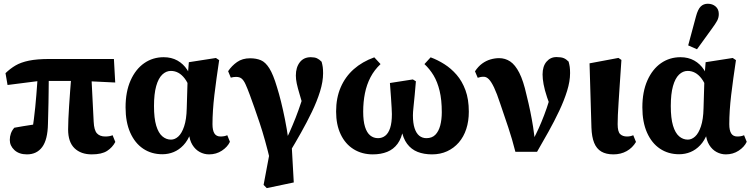

<svg xmlns="http://www.w3.org/2000/svg" viewBox="-20 -801 3972 1015"><path d="M122.6 15.1Q80.7 15.1 56.3 -7.6Q31.8 -30.3 31.8 -61.1Q31.8 -79.8 37.7 -95.9Q43.5 -112.1 55.7 -125.8Q74.8 -129.8 102.8 -134Q130.8 -138.3 159.1 -142.8Q187.4 -147.3 207.7 -149.4L150.7 -111.5Q155 -139.8 159.1 -170.9Q163.1 -202 166.3 -234.3Q169.5 -266.5 172.1 -298.8Q174.7 -331.1 176.9 -362.3Q179.1 -393.5 180.8 -421.9H238.2Q238.2 -397.1 237.7 -370.3Q237.2 -343.5 237.1 -314.8Q236.9 -286.2 236.3 -257.6Q235.7 -229.1 234.9 -200.7Q234.1 -172.3 233.5 -145.9Q232 -62.8 203.2 -23.8Q174.4 15.1 122.6 15.1ZM19.9 -351.7 9.1 -414.2Q34.1 -438.5 62.1 -454.9Q90.2 -471.4 132.7 -480.3Q175.3 -489.2 242.9 -489.2H582.2L589.1 -364.8L412.5 -373.3H189.4ZM465.2 15.1Q407.5 15.1 373.8 -17.5Q340.1 -50.1 340.1 -116.4Q340.1 -141.9 341.5 -172Q342.8 -202.1 345.2 -239.2Q347.5 -276.3 350.9 -321.4Q354.3 -366.4 358.8 -421.9H461.9L475.2 -157.7Q477.2 -112.7 492.5 -96Q507.9 -79.4 536.9 -79.4Q548.3 -79.4 558.2 -81.2Q568 -82.9 575.2 -86.2L589.6 -50.6Q574.4 -21.5 546.1 -3.2Q517.8 15.1 465.2 15.1Z M838 14.4Q780.8 14.4 737 -14.9Q693.3 -44.1 668.5 -99.8Q643.8 -155.5 643.8 -233.4Q643.8 -316.2 670.4 -375.9Q697 -435.5 742.4 -467.1Q787.8 -498.6 845.4 -498.6Q886.4 -498.6 917.9 -481Q949.3 -463.4 969.7 -432.1Q990.1 -400.8 996.3 -359.1H1003.6L984.4 -332.4Q972.3 -365.1 956.7 -385.7Q941 -406.3 922.7 -416.2Q904.5 -426.1 883.2 -426.1Q858.2 -426.1 837.7 -406.6Q817.3 -387.1 805.7 -345.9Q794.1 -304.6 794.1 -240.5Q794.1 -175.9 805.8 -136.9Q817.6 -97.9 838.1 -80.4Q858.6 -62.9 883.9 -62.9Q904.7 -62.9 922.9 -79.6Q941.1 -96.2 953.5 -133.1Q965.9 -169.9 967.2 -228.4L972.1 -394.1L978.3 -472.2L1121.5 -494.5L1138.6 -483.1Q1131.3 -434 1124.8 -387.6Q1118.3 -341.3 1113.3 -298.7Q1108.3 -256.1 1105.8 -217.4Q1103.3 -178.7 1103.3 -144.7Q1103.3 -111.8 1113.5 -95.6Q1123.6 -79.4 1145.9 -79.4Q1156.6 -79.4 1165.5 -81.2Q1174.4 -82.9 1181.5 -86.2L1195.5 -51.3Q1182.8 -24.1 1153 -4.5Q1123.2 15.1 1085.2 15.1Q1059.2 15.1 1036 2.6Q1012.8 -9.9 997.3 -34.9Q981.8 -60 978.8 -96.4L987.2 -96.1Q972.7 -57.5 949.5 -33.2Q926.4 -8.8 898.1 2.8Q869.9 14.4 838 14.4Z M1373.5 176.5 1412.7 -32.1 1410.2 55.4Q1381.3 -65.8 1352.4 -151.8Q1323.4 -237.9 1300.9 -298.6Q1287.6 -334.7 1278 -355.5Q1268.5 -376.3 1257.5 -385.4Q1246.6 -394.5 1227.9 -394.5Q1220.9 -394.5 1214.3 -393.5Q1207.7 -392.5 1200.1 -390.5L1186 -424.7Q1205.1 -453.3 1233.3 -473.1Q1261.5 -492.9 1302 -492.9Q1334.7 -492.9 1359.1 -482.6Q1383.5 -472.4 1403.9 -439.8Q1424.4 -407.3 1444.1 -340.9Q1455.1 -306.1 1465.7 -263.2Q1476.3 -220.4 1486.4 -170.2Q1496.5 -120 1504.4 -63.6L1520.9 -52.9L1533 163.5L1390.3 193.5ZM1510 5.7 1478.1 -35.8Q1495 -67 1511 -102.7Q1527 -138.5 1542.7 -178.2Q1558.3 -218 1572.5 -261.3Q1586.6 -304.7 1598.8 -352L1596.2 -192Q1576.7 -259.7 1565.1 -298.4Q1553.4 -337.1 1548.7 -359.9Q1544 -382.8 1544 -401.6Q1544 -444.8 1564.8 -471.7Q1585.5 -498.6 1622.9 -498.6Q1642.9 -498.6 1655.4 -493Q1667.8 -487.4 1680.2 -474.6Q1684.3 -459.5 1686.2 -446.5Q1688 -433.4 1688 -413.6Q1688 -369.8 1671.9 -317.6Q1655.7 -265.5 1629.1 -210.2Q1602.4 -154.8 1571.5 -99.9Q1540.6 -44.9 1510 5.7Z M1950.8 15.1Q1893.5 15.1 1849.5 -12.2Q1805.5 -39.5 1781.2 -90.5Q1756.8 -141.5 1756.8 -211.5Q1756.8 -283.1 1781 -339.2Q1805.1 -395.2 1850 -435.1Q1895 -474.9 1958.7 -497.9L1991.7 -462.2Q1958.8 -431.2 1938.6 -392.5Q1918.4 -353.7 1909.2 -308Q1900 -262.4 1900 -210.5Q1900 -161.2 1909.7 -130.3Q1919.3 -99.4 1937.1 -85Q1954.8 -70.6 1978.5 -70.6Q2000.2 -70.6 2016.7 -83.5Q2033.2 -96.3 2042.5 -124.5Q2051.7 -152.7 2051.7 -198Q2051.7 -208.9 2050.4 -230.1Q2049 -251.3 2047 -284.6Q2045 -317.8 2041.3 -362.2L2162.5 -381.1L2178.6 -371.2Q2175.9 -334.3 2172.3 -298.8Q2168.8 -263.2 2165.9 -235.2Q2162.9 -207.1 2162.9 -191.7Q2162.9 -150.1 2171.7 -123.3Q2180.4 -96.5 2196.4 -83.5Q2212.5 -70.6 2234.3 -70.6Q2263.7 -70.6 2281.4 -88.5Q2299 -106.5 2307.3 -137.7Q2315.5 -169 2315.5 -208.1Q2315.5 -273.3 2304 -320.7Q2292.6 -368.1 2272.2 -402.2Q2251.7 -436.2 2223.8 -462.2L2256.5 -497.9Q2293.1 -484.5 2328.9 -461.9Q2364.6 -439.4 2393.9 -405.6Q2423.2 -371.8 2440.8 -323.8Q2458.4 -275.9 2458.4 -210.5Q2458.4 -160.4 2444.9 -119.1Q2431.4 -77.8 2405.6 -47.9Q2379.7 -18 2343.8 -1.4Q2307.9 15.1 2263.8 15.1Q2221.2 15.1 2187.7 2Q2154.2 -11.2 2132.1 -40.8Q2110.1 -70.3 2101.7 -118.3H2111.5Q2103.4 -70.4 2081.8 -41Q2060.2 -11.6 2027 1.7Q1993.8 15.1 1950.8 15.1Z M2704.6 1.5Q2687.6 -65.6 2667 -127.3Q2646.5 -189.1 2624.5 -252.8Q2606.7 -307.2 2592 -338.1Q2577.2 -369 2564.3 -382.1Q2551.4 -395.2 2537.5 -395.2Q2527.5 -395.2 2520.4 -393.8Q2513.2 -392.5 2505.5 -389.8L2491 -424Q2508 -449.8 2528.8 -464.9Q2549.7 -480.1 2572.8 -486.8Q2596 -493.6 2618.5 -493.6Q2650.7 -493.6 2677.1 -476.1Q2703.5 -458.5 2725.2 -416.2Q2746.8 -373.9 2763.2 -299.9Q2774.8 -253.7 2783.3 -212.2Q2791.8 -170.6 2798.2 -130.1Q2804.6 -89.7 2808.4 -44.8H2788.2L2796.3 -59.2Q2812.6 -88.9 2827.7 -122.3Q2842.7 -155.7 2856.6 -192.2Q2870.6 -228.6 2882.7 -268.4Q2894.7 -308.1 2904.8 -350.5L2907.5 -194Q2885.2 -246.8 2872.2 -286.2Q2859.1 -325.6 2853.7 -355.2Q2848.3 -384.8 2848.3 -407.3Q2848.3 -450.5 2869.1 -474.9Q2889.8 -499.3 2921.6 -499.3Q2946.5 -499.3 2960 -493.7Q2973.5 -488.1 2985.9 -475.3Q2990 -460.2 2991.9 -447.2Q2993.7 -434.1 2993.7 -414.3Q2993.7 -371.2 2977.9 -320.3Q2962.1 -269.4 2936.2 -214.7Q2910.3 -159.9 2879.7 -105Q2849.2 -50.1 2819.1 1.5Z M3222.8 15.1Q3184 15.1 3158.9 0.3Q3133.7 -14.6 3121 -45.8Q3108.3 -77 3106.6 -126.4L3096.6 -466.2L3249.4 -494.8L3265.1 -484.1Q3259.8 -405.5 3256.1 -350.6Q3252.5 -295.7 3250 -257.7Q3247.5 -219.7 3246.3 -192.8Q3245.2 -166 3245.2 -144.5Q3245.2 -105 3258.4 -92.2Q3271.6 -79.4 3294.6 -79.4Q3304.2 -79.4 3312.4 -81.2Q3320.5 -82.9 3327.7 -86.2L3342.1 -50.6Q3323.7 -19.4 3292.8 -2.1Q3261.9 15.1 3222.8 15.1Z M3570 14.4Q3512.8 14.4 3469 -14.9Q3425.3 -44.1 3400.5 -99.8Q3375.8 -155.5 3375.8 -233.4Q3375.8 -316.2 3402.4 -375.9Q3429 -435.5 3474.4 -467.1Q3519.8 -498.6 3577.4 -498.6Q3618.4 -498.6 3649.9 -481Q3681.3 -463.4 3701.7 -432.1Q3722.1 -400.8 3728.3 -359.1H3735.6L3716.4 -332.4Q3704.3 -365.1 3688.7 -385.7Q3673 -406.3 3654.7 -416.2Q3636.5 -426.1 3615.2 -426.1Q3590.2 -426.1 3569.7 -406.6Q3549.3 -387.1 3537.7 -345.9Q3526.1 -304.6 3526.1 -240.5Q3526.1 -175.9 3537.8 -136.9Q3549.6 -97.9 3570.1 -80.4Q3590.6 -62.9 3615.9 -62.9Q3636.7 -62.9 3654.9 -79.6Q3673.1 -96.2 3685.5 -133.1Q3697.9 -169.9 3699.2 -228.4L3704.1 -394.1L3710.3 -472.2L3853.5 -494.5L3870.6 -483.1Q3863.3 -434 3856.8 -387.6Q3850.3 -341.3 3845.3 -298.7Q3840.3 -256.1 3837.8 -217.4Q3835.3 -178.7 3835.3 -144.7Q3835.3 -111.8 3845.5 -95.6Q3855.6 -79.4 3877.9 -79.4Q3888.6 -79.4 3897.5 -81.2Q3906.4 -82.9 3913.5 -86.2L3927.5 -51.3Q3914.8 -24.1 3885 -4.5Q3855.2 15.1 3817.2 15.1Q3791.2 15.1 3768 2.6Q3744.8 -9.9 3729.3 -34.9Q3713.8 -60 3710.8 -96.4L3719.2 -96.1Q3704.7 -57.5 3681.5 -33.2Q3658.4 -8.8 3630.1 2.8Q3601.9 14.4 3570 14.4ZM3618.1 -561 3659.2 -714Q3669.3 -751.8 3684.2 -766.5Q3699 -781.2 3721.9 -781.2Q3746.3 -781.2 3763.1 -766.8Q3779.9 -752.4 3779.9 -726.9Q3779.9 -707.5 3771 -691.1Q3762.1 -674.8 3744.4 -650.8L3664.6 -540.6Z"/></svg>

Font: Source Serif 4 Variable
Style: Regular
Weight: 400
Designer: Frank Grießhammer
Foundry: Adobe
Version: Version 4.005;hotconv 1.1.0;makeotfexe 2.6.0